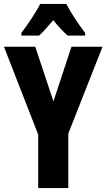

<svg xmlns="http://www.w3.org/2000/svg" viewBox="-20 -950 538 970"><path d="M315 -930H183C166 -894 117 -821 88 -784V-770H177C196 -786 220 -814 249 -848C277 -814 301 -788 322 -770H410V-784C371 -835 338 -886 315 -930ZM250 -438 158 -714H0L173 -270V0H325V-275L498 -714H341Z"/></svg>

Font: Noto Sans Khmer UI ExtraCondensed ExtraBold
Style: Regular
Weight: 800
Width: 2
Designer: Danh Hong and the Monotype Design Team
Foundry: Monotype Imaging Inc.
Version: Version 2.002